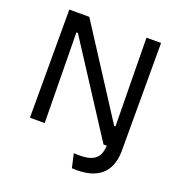

<svg xmlns="http://www.w3.org/2000/svg" viewBox="-149 -785 1030 1101"><g transform="rotate(20 366.0 -234.5)"><path d="M411 190 392 105Q402 106 411 106Q420 106 427 106Q480 106 507.5 91Q535 76 545 50Q555 24 555 -8V-47H646V-1Q646 36 636 71Q626 106 602.5 133Q579 160 538.5 175.5Q498 191 437 191Q432 191 426 190.5Q420 190 411 190ZM86 0V-660H208L556 -121H564L557 -660H646V0H535L178 -551H169L176 0Z"/></g></svg>

Font: Bricolage Grotesque
Style: Regular
Weight: 400
Designer: Mathieu Triay
Foundry: Atelier Triay
Version: Version 1.001;gftools[0.9.33.dev8+g029e19f]